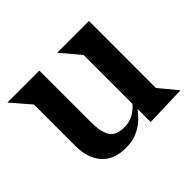

<svg xmlns="http://www.w3.org/2000/svg" viewBox="-119 -655 829 829"><g transform="rotate(-45 295.5 -240.5)"><path d="M200.2 -491.2V-184.1Q200.2 -151.9 203.1 -131.3Q206.1 -110.8 215.1 -92.8Q224.1 -74.7 241.9 -66.4Q259.8 -58.1 288.1 -58.1Q342.3 -58.1 382.8 -105V-403.8L309.1 -491.2H502.9V-82L570.8 0L382.8 5.9V-74.2Q321.8 9.8 230 9.8Q155.8 9.8 117.9 -33.4Q80.1 -76.7 80.1 -149.9V-403.8L4.9 -491.2Z"/></g></svg>

Font: Bluu Next
Style: Bold
Weight: 700
Designer: Jean-Baptiste Morizot, Igor Stepanchenko (Cyrillic)
Foundry: Igor Stepanchenko
Version: Version 1.005